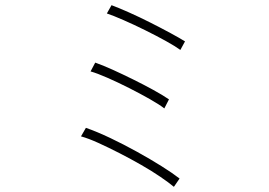

<svg xmlns="http://www.w3.org/2000/svg" viewBox="-20 -751 1040 742"><path d="M652 -29Q633 -45 600 -67.5Q567 -90 526 -113.5Q485 -137 442 -159Q399 -181 360.5 -198.5Q322 -216 293 -224L312 -257Q355 -242 406.5 -217.5Q458 -193 509.5 -164.5Q561 -136 604 -109Q647 -82 674 -61ZM615 -332Q596 -347 559 -368Q522 -389 478.5 -411Q435 -433 395 -450.5Q355 -468 330 -475L348 -509Q377 -499 415.5 -481.5Q454 -464 494.5 -444Q535 -424 571.5 -404Q608 -384 633 -367ZM677 -558Q658 -572 621 -592.5Q584 -613 540.5 -634.5Q497 -656 457 -673.5Q417 -691 393 -699L411 -731Q438 -721 478.5 -703Q519 -685 561.5 -663.5Q604 -642 640 -622.5Q676 -603 695 -591Z"/></svg>

Font: Zen Kaku Gothic New Light
Style: Regular
Weight: 300
Designer: Yoshimichi Ohira
Foundry: Positype
Version: Version 1.002